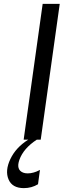

<svg xmlns="http://www.w3.org/2000/svg" viewBox="-20 -720 328 990"><path d="M190 0H189H170Q101 45 80 104Q62 155 99 170Q109 174 123 174Q138 174 153.5 169.5Q169 165 178 160L186 156L176 230Q143 250 103 250Q43 250 24 205Q5 160 33.5 100Q62 40 126 0H102L200 -700H288Z"/></svg>

Font: Fivo Sans Modern
Style: Italic
Weight: 400
Designer: Alexander Slobzheninov
Foundry: Alexander Slobzheninov
Version: 1.0